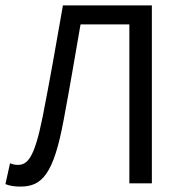

<svg xmlns="http://www.w3.org/2000/svg" viewBox="-20 -676 670 708"><path d="M56 12C135 12 178 -34 215 -235C237 -351 256 -466 277 -586H457V0H540V-656H212C187 -512 164 -381 137 -244C106 -89 80 -68 45 -68C35 -68 27 -70 17 -74L0 3C18 10 35 12 56 12Z"/></svg>

Font: Giro Sans Regular
Style: Regular
Weight: 400
Designer: Paul D. Hunt
Foundry: Adobe Systems Incorporated
Version: Version 1.000;PS 1.0;hotconv 1.0.88;makeotf.lib2.5.647800